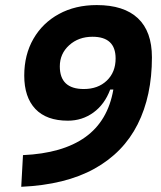

<svg xmlns="http://www.w3.org/2000/svg" viewBox="-20 -716 626 746"><path d="M62.5 9.8 69.3 -113.3Q223.1 -120.1 311.3 -183.1Q399.4 -246.1 420.4 -368.2H408.2Q386.7 -310.5 343 -278.8Q299.3 -247.1 243.7 -247.1Q160.6 -247.1 117.4 -292.7Q74.2 -338.4 74.2 -422.4Q74.2 -503.4 109.9 -565.2Q145.5 -627 209 -661.6Q272.5 -696.3 356 -696.3Q461.4 -696.3 515.9 -645Q570.3 -593.8 570.3 -493.2Q570.3 -343.3 514.9 -233.2Q459.5 -123 346.9 -60.5Q234.4 2 62.5 9.8ZM305.7 -370.1Q360.8 -370.1 395 -402.8Q429.2 -435.5 429.2 -488.8Q429.2 -573.2 339.4 -573.2Q285.2 -573.2 248.8 -540.3Q212.4 -507.3 212.4 -458Q212.4 -370.1 305.7 -370.1Z"/></svg>

Font: CaskaydiaCove NFP
Style: Bold Italic
Weight: 700
Italic angle: -10°
Designer: Aaron Bell
Foundry: Saja Typeworks
Version: Version 2111.001; VTT 6.35;Nerd Fonts 3.1.1